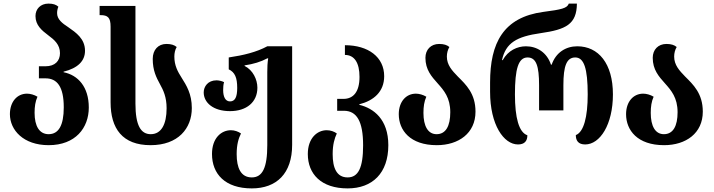

<svg xmlns="http://www.w3.org/2000/svg" viewBox="-20 -793 3963 1066"><path d="M250 13C399 13 473 -83 473 -196C473 -311 413 -376 333 -392V-395C413 -415 452 -455 452 -511C452 -578 402 -612 359 -642C325 -664 297 -686 297 -720C297 -732 299 -743 304 -756C291 -767 276 -773 249 -773C205 -773 177 -743 177 -704C177 -653 212 -624 248 -597C282 -572 313 -545 313 -498C313 -455 286 -425 232 -425H196V-358H233C297 -358 334 -312 334 -197C334 -96 305 -48 250 -48C199 -48 172 -92 172 -167C172 -201 176 -229 188 -256C170 -267 148 -273 130 -273C75 -273 35 -228 35 -159C35 -71 110 13 250 13Z M816 13C969 13 1045 -80 1045 -193C1045 -272 1015 -319 988 -362C967 -395 948 -429 948 -479C948 -498 952 -517 961 -532C948 -543 931 -549 904 -549C858 -549 828 -516 828 -466C828 -401 848 -363 868 -326C887 -292 905 -254 905 -192C905 -102 875 -48 817 -48C762 -48 732 -96 732 -218V-760H533V-709H538C578 -709 594 -696 594 -645V-225C594 -79 660 13 816 13Z M1378 253C1516 253 1602 170 1602 11V-536H1464C1405 -504 1332 -486 1250 -474V-408C1284 -392 1297 -362 1297 -305C1297 -254 1285 -230 1257 -230C1231 -230 1219 -256 1219 -293C1219 -308 1220 -324 1224 -337C1210 -344 1193 -347 1182 -347C1134 -347 1111 -312 1111 -280C1111 -223 1164 -176 1257 -176C1349 -176 1409 -226 1409 -306C1409 -352 1384 -404 1338 -427V-430C1386 -437 1429 -450 1464 -469H1469C1465 -444 1464 -420 1464 -393V13C1464 139 1437 192 1378 192C1317 192 1294 139 1294 63C1294 10 1304 -24 1318 -52C1302 -63 1282 -70 1262 -70C1209 -70 1157 -27 1157 62C1157 173 1230 253 1378 253Z M1910 253C2048 253 2136 168 2136 13C2136 -131 2054 -192 1975 -211V-214C2054 -234 2113 -283 2113 -370C2113 -476 2025 -542 1895 -542V-488C1948 -488 1976 -444 1976 -366C1976 -282 1941 -244 1887 -244H1852V-178H1889C1961 -178 1996 -119 1996 14C1996 139 1969 192 1910 192C1849 192 1827 139 1827 63C1827 10 1837 -24 1850 -52C1835 -63 1815 -70 1794 -70C1741 -70 1689 -26 1689 62C1689 173 1763 253 1910 253Z M2405 13C2526 13 2620 -53 2620 -173C2620 -274 2567 -323 2522 -368C2490 -401 2461 -432 2461 -479C2461 -498 2466 -517 2475 -532C2462 -543 2445 -549 2418 -549C2372 -549 2342 -517 2342 -472C2342 -406 2376 -368 2410 -330C2445 -291 2480 -250 2480 -170C2480 -93 2455 -48 2404 -48C2356 -48 2331 -93 2331 -166C2331 -201 2335 -229 2347 -256C2329 -267 2307 -273 2289 -273C2234 -273 2194 -228 2194 -159C2194 -70 2257 13 2405 13Z M2856 9C2892 9 2908 -10 2908 -42C2861 -58 2839 -139 2839 -269C2839 -411 2858 -474 2909 -474C2957 -474 2973 -427 2973 -320V-180H3108V-320C3108 -427 3126 -474 3174 -474C3222 -474 3243 -414 3243 -269C3243 -143 3221 -60 3177 -43C3177 -12 3191 9 3229 9C3311 9 3383 -101 3383 -269C3383 -440 3303 -536 3185 -536C3121 -536 3066 -501 3043 -434H3039C3017 -501 2962 -536 2900 -536C2852 -536 2801 -513 2771 -459H2767C2788 -555 2848 -590 2982 -609C3122 -629 3182 -658 3183 -773H3138C3129 -747 3097 -740 2997 -727C2774 -697 2701 -554 2701 -335V-283C2701 -100 2777 9 2856 9Z M3667 13C3788 13 3882 -53 3882 -173C3882 -274 3829 -323 3784 -368C3752 -401 3723 -432 3723 -479C3723 -498 3728 -517 3737 -532C3724 -543 3707 -549 3680 -549C3634 -549 3604 -517 3604 -472C3604 -406 3638 -368 3672 -330C3707 -291 3742 -250 3742 -170C3742 -93 3717 -48 3666 -48C3618 -48 3593 -93 3593 -166C3593 -201 3597 -229 3609 -256C3591 -267 3569 -273 3551 -273C3496 -273 3456 -228 3456 -159C3456 -70 3519 13 3667 13Z"/></svg>

Font: Noto Serif Georgian Condensed Bold
Style: Regular
Weight: 700
Width: 3
Designer: Monotype Design Team, Akaki Razmadze
Foundry: Google LLC
Version: Version 2.003